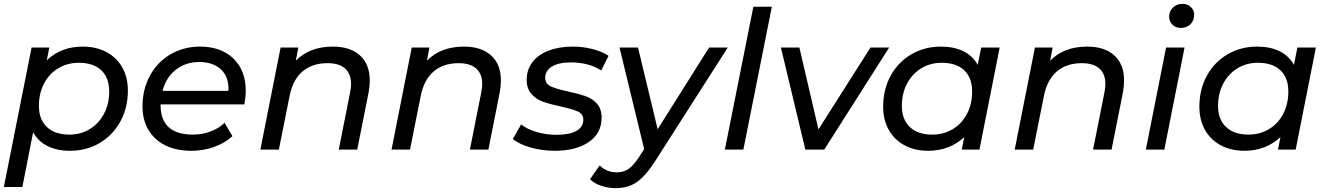

<svg xmlns="http://www.w3.org/2000/svg" viewBox="-20 -777 6892 997"><path d="M644 -307Q644 -217 605 -146Q566 -75 497.5 -34.5Q429 6 344 6Q276 6 227 -18.5Q178 -43 152 -90L96 194H0L144 -530H236L223 -464Q297 -535 410 -535Q478 -535 531 -507.5Q584 -480 614 -428.5Q644 -377 644 -307ZM547 -302Q547 -373 506 -412Q465 -451 389 -451Q330 -451 282.5 -422.5Q235 -394 208.5 -343Q182 -292 182 -227Q182 -157 223.5 -117.5Q265 -78 340 -78Q399 -78 446 -106.5Q493 -135 520 -186Q547 -237 547 -302Z M814 -235V-229Q814 -155 856 -116.5Q898 -78 982 -78Q1031 -78 1074 -94.5Q1117 -111 1146 -139L1187 -70Q1148 -34 1092 -14Q1036 6 974 6Q896 6 839 -22Q782 -50 751 -102Q720 -154 720 -224Q720 -313 758.5 -384Q797 -455 865.5 -495Q934 -535 1019 -535Q1127 -535 1191.5 -473.5Q1256 -412 1256 -306Q1256 -274 1249 -235ZM824 -305H1166Q1170 -376 1128.5 -415.5Q1087 -455 1015 -455Q944 -455 893 -415Q842 -375 824 -305Z M1900 -359Q1900 -330 1894 -297L1835 0H1739L1798 -297Q1803 -324 1803 -341Q1803 -393 1772 -421Q1741 -449 1680 -449Q1602 -449 1551.5 -406.5Q1501 -364 1484 -280L1428 0H1332L1437 -530H1529L1516 -462Q1588 -535 1708 -535Q1799 -535 1849.5 -489Q1900 -443 1900 -359Z M2581 -359Q2581 -330 2575 -297L2516 0H2420L2479 -297Q2484 -324 2484 -341Q2484 -393 2453 -421Q2422 -449 2361 -449Q2283 -449 2232.5 -406.5Q2182 -364 2165 -280L2109 0H2013L2118 -530H2210L2197 -462Q2269 -535 2389 -535Q2480 -535 2530.5 -489Q2581 -443 2581 -359Z M2643 -55 2686 -131Q2717 -106 2766.5 -91.5Q2816 -77 2870 -77Q2938 -77 2973.5 -97.5Q3009 -118 3009 -155Q3009 -185 2980.5 -198Q2952 -211 2892 -224Q2836 -236 2800.5 -248.5Q2765 -261 2740 -288.5Q2715 -316 2715 -363Q2715 -415 2744.5 -454Q2774 -493 2828.5 -514Q2883 -535 2955 -535Q3008 -535 3058 -522Q3108 -509 3140 -487L3102 -411Q3071 -432 3030 -442.5Q2989 -453 2946 -453Q2881 -453 2846 -431.5Q2811 -410 2811 -374Q2811 -342 2840 -328.5Q2869 -315 2930 -302Q2985 -290 3020 -278Q3055 -266 3079.5 -239Q3104 -212 3104 -166Q3104 -85 3037.5 -39.5Q2971 6 2861 6Q2795 6 2735.5 -11Q2676 -28 2643 -55Z M3759 -530 3383 58Q3332 138 3286 169Q3240 200 3177 200Q3138 200 3101 187.5Q3064 175 3044 153L3094 82Q3130 118 3184 118Q3218 118 3244 100Q3270 82 3298 39L3325 -3L3197 -530H3293L3395 -106L3662 -530Z M3892 -742H3988L3840 0H3744Z M4597 -530 4260 0H4162L4035 -530H4131L4230 -105L4500 -530Z M5171 -530 5066 0H4974L4987 -65Q4951 -31 4903.5 -12.5Q4856 6 4800 6Q4732 6 4679 -21.5Q4626 -49 4596 -101Q4566 -153 4566 -223Q4566 -313 4605 -384Q4644 -455 4712.5 -495Q4781 -535 4866 -535Q4934 -535 4982.5 -511Q5031 -487 5057 -440L5075 -530ZM5028 -302Q5028 -373 4987 -412Q4946 -451 4870 -451Q4811 -451 4764 -422.5Q4717 -394 4690 -343Q4663 -292 4663 -227Q4663 -157 4704.5 -117.5Q4746 -78 4821 -78Q4880 -78 4927.5 -106.5Q4975 -135 5001.5 -186Q5028 -237 5028 -302Z M5817 -359Q5817 -330 5811 -297L5752 0H5656L5715 -297Q5720 -324 5720 -341Q5720 -393 5689 -421Q5658 -449 5597 -449Q5519 -449 5468.5 -406.5Q5418 -364 5401 -280L5345 0H5249L5354 -530H5446L5433 -462Q5505 -535 5625 -535Q5716 -535 5766.5 -489Q5817 -443 5817 -359Z M6035 -530H6131L6026 0H5930ZM6051 -690Q6051 -718 6070.5 -737.5Q6090 -757 6120 -757Q6146 -757 6163.5 -740.5Q6181 -724 6181 -701Q6181 -670 6161.5 -651Q6142 -632 6111 -632Q6085 -632 6068 -649Q6051 -666 6051 -690Z M6813 -530 6708 0H6616L6629 -65Q6593 -31 6545.5 -12.5Q6498 6 6442 6Q6374 6 6321 -21.5Q6268 -49 6238 -101Q6208 -153 6208 -223Q6208 -313 6247 -384Q6286 -455 6354.5 -495Q6423 -535 6508 -535Q6576 -535 6624.5 -511Q6673 -487 6699 -440L6717 -530ZM6670 -302Q6670 -373 6629 -412Q6588 -451 6512 -451Q6453 -451 6406 -422.5Q6359 -394 6332 -343Q6305 -292 6305 -227Q6305 -157 6346.5 -117.5Q6388 -78 6463 -78Q6522 -78 6569.5 -106.5Q6617 -135 6643.5 -186Q6670 -237 6670 -302Z"/></svg>

Font: Idrija
Style: Italic
Weight: 500
Italic angle: -11.3°
Designer: Julieta Ulanovsky
Foundry: Julieta Ulanovsky
Version: Version 7.200